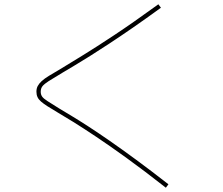

<svg xmlns="http://www.w3.org/2000/svg" viewBox="-20 -798 1040 896"><path d="M754 78Q652 -2 571 -60.5Q490 -119 428.5 -160Q367 -201 322 -229Q277 -257 246 -275Q219 -291 201 -302.5Q183 -314 171.5 -324Q160 -334 155 -345Q150 -356 150 -370Q150 -385 156 -396.5Q162 -408 174.5 -419.5Q187 -431 209 -444.5Q231 -458 262 -476Q303 -501 365 -539Q427 -577 514.5 -635Q602 -693 719 -778L731 -762Q661 -711 601 -669.5Q541 -628 491.5 -595.5Q442 -563 401.5 -537.5Q361 -512 329 -493Q297 -474 272 -459Q230 -434 208 -420Q186 -406 178 -395.5Q170 -385 170 -370Q170 -357 176.5 -347.5Q183 -338 202 -326Q221 -314 256 -292Q281 -277 315 -256.5Q349 -236 393 -207.5Q437 -179 492.5 -140.5Q548 -102 616 -52Q684 -2 766 62Z"/></svg>

Font: M PLUS 2 Thin Thin
Style: Regular
Weight: 250
Version: Version 1.001